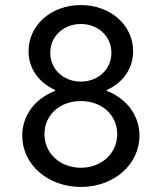

<svg xmlns="http://www.w3.org/2000/svg" viewBox="-20 -730 640 760"><path d="M300 10C431 10 532 -79 532 -193C532 -274 481 -340 403 -370V-374C466 -402 507 -458 507 -527C507 -631 417 -710 300 -710C183 -710 93 -631 93 -527C93 -458 135 -402 198 -374V-370C120 -341 68 -274 68 -193C68 -79 169 10 300 10ZM300 -635C369 -635 421 -586 421 -521C421 -456 369 -407 300 -407C231 -407 179 -456 179 -521C179 -586 231 -635 300 -635ZM300 -330C383 -330 444 -275 444 -199C444 -123 382 -66 300 -66C218 -66 156 -123 156 -199C156 -275 217 -330 300 -330Z"/></svg>

Font: CommitMonoNiceRocks
Style: Regular
Weight: 400
Monospace: yes
Designer: Eigil Nikolajsen
Foundry: Eigil Nikolajsen
Version: Version 1.143